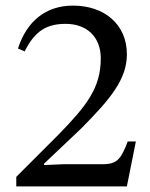

<svg xmlns="http://www.w3.org/2000/svg" viewBox="-20 -664 535 684"><path d="M432 0 464 -160H435C412 -100 399 -79 346 -79H207L137 -76V-81L269 -206C375 -313 432 -382 432 -471C432 -576 353 -644 240 -644C143 -644 75 -588 44 -491L68 -481C105 -556 149 -579 214 -579C291 -579 339 -531 339 -456C339 -351 289 -288 190 -186L38 -34V0Z"/></svg>

Font: STIX Two Text
Style: Regular
Weight: 400
Designer: Ross Mills, John Hudson & Paul Hanslow, Tiro Typeworks Ltd; with prior portions MicroPress Inc., and Coen Hoffman.
Foundry: Tiro Typeworks Ltd
Version: Version 2.13 b171